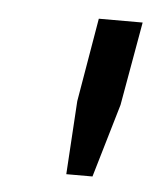

<svg xmlns="http://www.w3.org/2000/svg" viewBox="-33 -716 272 336"><g transform="rotate(5 102.5 -548.0)"><path d="M95 -410 103 -539 128 -686H205L179 -539L141 -410Z"/></g></svg>

Font: Archivo Condensed
Style: Italic
Weight: 400
Width: 3
Italic angle: -10°
Designer: Hector Gatti
Foundry: Omnibus-Type
Version: Version 2.001